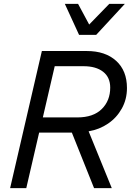

<svg xmlns="http://www.w3.org/2000/svg" viewBox="-20 -966 672 986"><path d="M621 -946 474 -787H386L313 -946H381L438 -840L541 -946ZM437 -292H435L554 0H463L349 -285H181L115 0H32L195 -704H426Q521 -704 576.5 -653.5Q632 -603 632 -514Q632 -456 605.5 -408.5Q579 -361 534.5 -331Q490 -301 437 -292ZM261 -626 200 -363H377Q459 -363 502.5 -406Q546 -449 546 -516Q546 -569 509.5 -597.5Q473 -626 409 -626Z"/></svg>

Font: CBA Beacon Sans
Style: Italic
Weight: 400
Italic angle: -13°
Designer: Wei Huang
Foundry: Wei Huang
Version: Version 1.002